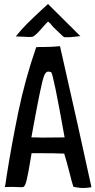

<svg xmlns="http://www.w3.org/2000/svg" viewBox="-20 -936 477 960"><path d="M183 -882Q142 -844 115 -817Q88 -790 59 -754L126 -751Q136 -751 142 -752Q157 -756 199 -806Q218 -827 220 -828Q230 -822 246 -801L269 -779Q298 -750 302 -750Q331 -749 356 -752.5Q381 -756 382 -755L220 -916ZM199 -701H177Q167 -701 161 -700Q105 -538 71.5 -375.5Q38 -213 13 -55Q7 -8 4 -2V-1H15Q40 -2 59.5 -1Q79 0 86 0Q94 0 96 -1Q106 -3 114 -38.5Q122 -74 131 -129Q138 -169 138 -170H180Q255 -170 301 -168Q313 -130 328 -71Q340 -22 347 -2H348Q355 0 371 2Q383 4 394 4Q416 4 437 0V-1Q379 -270 280 -705Q238 -701 199 -701ZM157 -249H137L146 -299Q165 -403 179 -471Q193 -539 201 -558.5Q209 -578 221 -578Q227 -578 236 -575Q247 -564 303 -249Q253 -248 189 -248Q177 -249 157 -249Z"/></svg>

Font: Londrina Solid Light
Style: Regular
Weight: 300
Designer: Marcelo Magalhaes
Foundry: Marcelo Magalhães
Version: Version 1.002